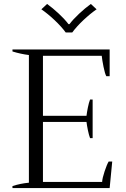

<svg xmlns="http://www.w3.org/2000/svg" viewBox="-20 -950 637 970"><path d="M189 -903 218 -930Q247 -909 277 -881Q307 -853 326 -828H331Q350 -853 380 -881Q410 -909 439 -930L468 -903Q436 -881 401.5 -848.5Q367 -816 345 -786H312Q290 -816 255.5 -848.5Q221 -881 189 -903ZM547 -134 534 0H43V-10Q83 -23 126 -27V-672Q85 -677 43 -690V-700H534V-565H517Q510 -578 503 -612.5Q496 -647 494 -668H197V-365H417Q419 -382 424 -407Q429 -432 435 -447H448V-252H435Q429 -268 424 -292.5Q419 -317 417 -334H197V-31H496Q497 -50 508.5 -84.5Q520 -119 529 -134Z"/></svg>

Font: Trirong Light
Style: Regular
Weight: 300
Designer: Katatrad Team
Foundry: CadsonDemak
Version: Version 1.001